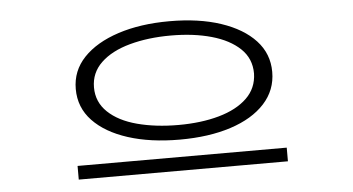

<svg xmlns="http://www.w3.org/2000/svg" viewBox="-40 -689 1080 588"><g transform="rotate(-5 500.0 -395.5)"><path d="M499 -261Q409 -261 340.5 -283Q272 -305 233.5 -345.5Q195 -386 195 -443Q195 -499 233.5 -539.5Q272 -580 340.5 -602.5Q409 -625 499 -625Q589 -625 656.5 -602.5Q724 -580 761.5 -539.5Q799 -499 799 -443Q799 -387 761.5 -346Q724 -305 656.5 -283Q589 -261 499 -261ZM499 -306Q569 -306 624 -321.5Q679 -337 710.5 -367.5Q742 -398 743 -443Q743 -489 711 -519.5Q679 -550 624 -565.5Q569 -581 499 -581Q429 -581 372.5 -565.5Q316 -550 283.5 -519Q251 -488 251 -443Q251 -398 283.5 -367Q316 -336 372.5 -321Q429 -306 499 -306ZM180 -208H823V-166H180Z"/></g></svg>

Font: Inconsolata UltraExpanded Light
Style: Regular
Weight: 300
Width: 9
Monospace: yes
Designer: Raph Levien, Cyreal, Brenton Simpson
Foundry: Raph Levien, Cyreal, Google
Version: Version 3.001; ttfautohint (v1.8.2.53-6de2)